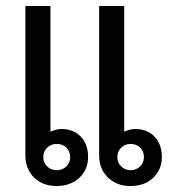

<svg xmlns="http://www.w3.org/2000/svg" viewBox="-20 -613 597 643"><path d="M65 -93V-593H149V-172Q169 -181 186 -181Q226 -181 250.5 -155.5Q275 -130 275 -87Q275 -45 245.5 -17.5Q216 10 170 10Q123 10 94 -18.5Q65 -47 65 -93ZM312 -93V-593H396V-172Q416 -181 433 -181Q473 -181 497.5 -155.5Q522 -130 522 -87Q522 -45 493 -17.5Q464 10 417 10Q371 10 341.5 -18.5Q312 -47 312 -93ZM215 -87Q215 -106 202.5 -118.5Q190 -131 170 -131Q151 -131 138 -118.5Q125 -106 125 -87Q125 -68 138 -55.5Q151 -43 170 -43Q189 -43 202 -55.5Q215 -68 215 -87ZM462 -87Q462 -106 449.5 -118.5Q437 -131 417 -131Q399 -131 386 -118.5Q373 -106 373 -87Q373 -68 386 -55.5Q399 -43 417 -43Q436 -43 449 -55.5Q462 -68 462 -87Z"/></svg>

Font: Niramit
Style: Regular
Weight: 400
Version: Version 1.000; ttfautohint (v1.6)